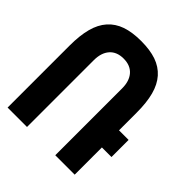

<svg xmlns="http://www.w3.org/2000/svg" viewBox="-203 -875 1008 1008"><g transform="rotate(45 301.0 -371.5)"><path d="M16.1 -460Q16.1 -535.2 30.3 -588.4Q44.4 -641.6 75.2 -676.3Q106 -710.9 152.6 -727.1Q199.2 -743.2 265.1 -743.2Q331.1 -743.2 377.7 -727.1Q424.3 -710.9 455.1 -676.3Q485.8 -641.6 500 -588.4Q514.2 -535.2 514.2 -460V-329.1H585.4V-202.1H514.2V0H370.1V-496.1Q370.1 -550.8 342.8 -581.8Q315.4 -612.8 265.1 -612.8Q214.8 -612.8 187.5 -581.8Q160.2 -550.8 160.2 -496.1V0H16.1Z"/></g></svg>

Font: Hack
Style: Bold
Weight: 700
Monospace: yes
Designer: Christopher Simpkins
Foundry: Christopher Simpkins
Version: Version 2.017